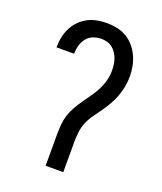

<svg xmlns="http://www.w3.org/2000/svg" viewBox="-138 -832 775 920"><g transform="rotate(20 250.0 -371.5)"><path d="M205 0V-156Q205 -182 207 -208Q209 -234 217 -259Q225 -284 238 -306.5Q251 -329 266 -350.5Q281 -372 296 -393Q311 -414 323 -437.5Q335 -461 341.5 -486Q348 -511 348 -537Q348 -552 346 -567Q344 -582 339 -596.5Q334 -611 325.5 -623.5Q317 -636 305 -645.5Q293 -655 278.5 -659Q264 -663 249 -663Q228 -663 208 -655.5Q188 -648 175 -632Q162 -616 156 -595.5Q150 -575 150 -554V-551H60V-556Q60 -581 65.5 -605.5Q71 -630 82.5 -652.5Q94 -675 112 -693Q130 -711 152 -722.5Q174 -734 199 -738.5Q224 -743 249 -743Q275 -743 301 -737.5Q327 -732 349.5 -718.5Q372 -705 389 -685Q406 -665 417 -641Q428 -617 433 -591Q438 -565 438 -539Q438 -513 433 -487Q428 -461 419 -436.5Q410 -412 397 -389.5Q384 -367 369 -345.5Q354 -324 338.5 -303Q323 -282 312.5 -258Q302 -234 298.5 -208Q295 -182 295 -156V0Z"/></g></svg>

Font: Iosevka Bendy Medium
Style: Regular
Weight: 500
Monospace: yes
Designer: Belleve Invis
Foundry: Belleve Invis
Version: Version 30.1.2